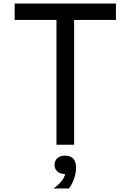

<svg xmlns="http://www.w3.org/2000/svg" viewBox="-20 -820 740 1088"><path d="M300 0V-707H63V-800H637V-707H400V0ZM283 248Q312 228 329 206Q346 184 349 166H348Q321 166 305 151.5Q289 137 289 114Q289 91 305 76.5Q321 62 348 62Q349 62 350 62Q351 62 353 62Q411 65 411 130Q411 159 400.5 190.5Q390 222 371 248Z"/></svg>

Font: Martian Mono Light
Style: Regular
Weight: 300
Monospace: yes
Designer: Roman Shamin
Foundry: Evil Martians
Version: Version 1.000; ttfautohint (v1.8.4.7-5d5b)